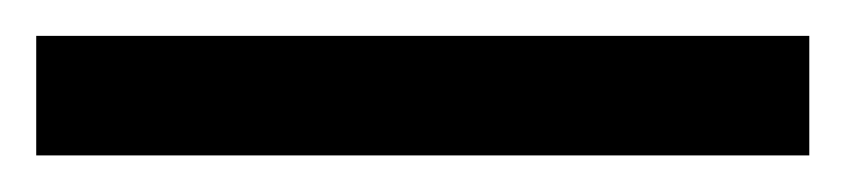

<svg xmlns="http://www.w3.org/2000/svg" viewBox="-22 70 467 106"><path d="M424.8 89.8H-2V155.8H424.8Z"/></svg>

Font: Noto Reveo Sans
Style: Regular
Weight: 600
Designer: Monotype Design Team
Foundry: Monotype Imaging Inc.
Version: Version 2.007